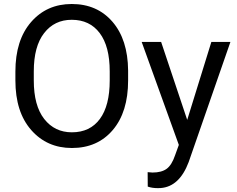

<svg xmlns="http://www.w3.org/2000/svg" viewBox="-20 -741 1201 974"><path d="M629.9 -333Q629.9 -172.9 552.2 -81.5Q474.6 9.8 344.7 9.8Q218.3 9.8 138.2 -81.5Q58.1 -172.9 58.1 -333V-377.9Q58.1 -537.6 137.7 -629.2Q217.3 -720.7 343.8 -720.7Q472.7 -720.7 550.5 -630.6Q628.4 -540.5 629.9 -383.8ZM536.6 -378.9Q536.6 -505.9 485.8 -573.2Q435.1 -640.6 343.8 -640.6Q256.3 -640.6 203.9 -573.2Q151.4 -505.9 151.4 -378.9V-333Q151.4 -205.1 204.3 -137.5Q257.3 -69.8 344.7 -69.8Q436.5 -69.8 486.6 -137.5Q536.6 -205.1 536.6 -333ZM937 81.5Q890.1 205.6 795.4 212.9L780.3 213.4Q751.5 213.4 729.5 205.6L729 132.3L753.4 134.3Q799.3 134.3 825.2 115.5Q851.1 96.7 867.7 47.9L887.2 -5.9L698.7 -528.3H797.4L929.7 -132.8L1052.2 -528.3H1148.9Z"/></svg>

Font: Roboto21382017
Style: Regular
Weight: 400
Designer: Christian Robertson
Foundry: Google
Version: Version 2.138; 2017